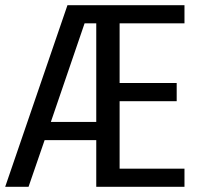

<svg xmlns="http://www.w3.org/2000/svg" viewBox="-20 -720 771 740"><path d="M0 0 240 -700H691V-630H441V-400H661V-330H441V-70H691V0H351V-180H152L90 0ZM176 -250H351V-630H306Z"/></svg>

Font: Cuprum
Style: Regular
Weight: 400
Designer: Jovanny Lemonad
Foundry: Jovanny Lemonad
Version: Version 3.000